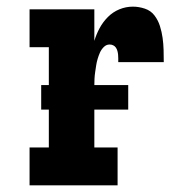

<svg xmlns="http://www.w3.org/2000/svg" viewBox="-20 -558 540 578"><path d="M69 0V-114H127V-416H69V-530H264V-435Q270 -455 280 -473.5Q290 -492 305 -507Q320 -522 339.5 -530Q359 -538 380 -538Q398 -538 416 -532Q434 -526 445 -511.5Q456 -497 461.5 -479.5Q467 -462 469.5 -444Q472 -426 472.5 -407.5Q473 -389 473 -371H336Q336 -377 336 -382.5Q336 -388 335.5 -393.5Q335 -399 333.5 -404.5Q332 -410 329 -414.5Q326 -419 321 -421.5Q316 -424 310 -424Q300 -424 292.5 -416.5Q285 -409 281 -400Q277 -391 274 -381Q271 -371 269.5 -361Q268 -351 266.5 -341Q265 -331 264.5 -321Q264 -311 264 -301Q264 -291 264 -281V-114H334V0ZM104 -228V-302H366V-228Z"/></svg>

Font: Iosevka Slab Heavy
Style: Regular
Weight: 900
Monospace: yes
Designer: Belleve Invis
Foundry: Belleve Invis
Version: Version 11.1.0; ttfautohint (v1.8.3)